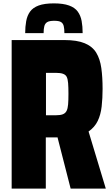

<svg xmlns="http://www.w3.org/2000/svg" viewBox="-20 -1025 646 1136"><path d="M49 91V-788H361Q436 -788 481.5 -769Q527 -750 549.5 -713Q572 -676 579.5 -622Q587 -568 587 -499Q587 -444 581.5 -395Q576 -346 558 -309Q540 -272 504 -247L606 91H398L315 -233L344 -215Q338 -213 329.5 -212.5Q321 -212 306 -212H251V91ZM252 -343H310Q337 -343 352 -349Q367 -355 374 -369Q381 -383 383 -407.5Q385 -432 385 -470Q385 -509 383 -533.5Q381 -558 374.5 -570.5Q368 -583 352.5 -588.5Q337 -594 310 -594H252ZM299 -1005Q354 -1005 388.5 -992.5Q423 -980 440 -956.5Q457 -933 463 -901Q469 -869 469 -829H361Q361 -855 357 -871Q353 -887 341 -894.5Q329 -902 301 -902Q273 -902 260 -894.5Q247 -887 242.5 -871Q238 -855 238 -829H129Q129 -867 135 -900Q141 -933 158 -956.5Q175 -980 209 -992.5Q243 -1005 299 -1005Z"/></svg>

Font: Farlight84_Sys_V01
Style: Bold
Weight: 700
Designer: Monotype Design Team, Nadine Chahine and Nizar Qandah
Foundry: Monotype Imaging Inc.
Version: Version 2.004;October 31, 2024;FontCreator 14.0.0.2814 64-bi